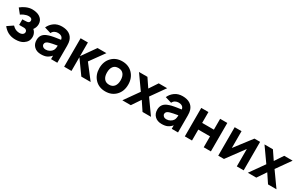

<svg xmlns="http://www.w3.org/2000/svg" viewBox="188 -1924 5057 3286"><g transform="rotate(30 2716.5 -281.0)"><path d="M46.9 -489.7Q93.3 -527.8 147 -551.3Q210 -578.1 266.6 -578.1Q307.1 -578.1 348.1 -568.6Q389.2 -559.1 418.9 -538.6Q486.3 -492.7 486.3 -410.6Q486.3 -347.2 446.8 -295.9Q473.6 -274.9 489.5 -241.5Q505.4 -208 505.4 -173.8Q505.4 -122.1 485.4 -86.7Q465.3 -51.3 422.9 -22.9Q365.7 15.6 266.6 15.6Q184.1 15.6 118.7 -20Q91.3 -34.7 63.2 -59.8Q35.2 -85 21 -106.4L132.3 -181.2Q158.7 -154.8 182.1 -140.6Q222.7 -116.7 278.3 -116.7Q305.7 -116.7 328.1 -129.4Q360.4 -147.9 360.4 -183.1Q360.4 -203.6 345 -218Q329.6 -232.4 303.2 -234.4H235.4H202.1V-344.7H235.4Q265.1 -344.7 292.5 -348.1Q340.8 -354.5 340.8 -395Q340.8 -424.3 316.9 -437.5Q300.3 -446.8 272 -446.8Q229 -446.8 180.2 -424.8Q152.8 -412.6 125 -392.6Z M1091.8 0H967.8V-68.8Q929.2 -24.4 886 -4.4Q842.8 15.6 773.9 15.6Q689 15.6 638.7 -33Q588.4 -81.5 588.4 -160.6Q588.4 -270.5 689.5 -315.4Q707 -323.2 729 -330.1Q751 -336.9 767.8 -341.3Q784.7 -345.7 814.5 -351.1Q844.2 -356.4 857.4 -358.4Q870.6 -360.4 906.5 -365.5Q942.4 -370.6 951.2 -372.1Q945.8 -412.1 917.7 -430.4Q889.6 -448.7 849.1 -448.7Q810.5 -448.7 780.3 -431.4Q750 -414.1 735.4 -380.4L608.4 -418.9Q639.2 -488.8 701.9 -533.4Q764.6 -578.1 853 -578.1Q941.4 -578.1 999 -542.5Q1056.6 -506.8 1079.1 -437.5Q1091.8 -397.5 1091.8 -335.4ZM932.1 -162.6Q951.2 -195.3 951.2 -257.3Q844.7 -239.3 798.8 -226.1Q727.1 -206.5 727.1 -157.2Q727.1 -132.3 747.8 -113.5Q768.6 -94.7 807.1 -94.7Q845.2 -94.7 879.9 -114Q914.6 -133.3 932.1 -162.6Z M1226.6 0 1227.5 -562.5H1371.6V-291.5L1562 -562.5H1737.3L1534.2 -281.2L1750.5 0H1566.4L1371.6 -271V0Z M2045.4 15.6Q1918.5 15.6 1839.6 -67.4Q1760.7 -150.4 1760.7 -281.2Q1760.7 -413.1 1840.3 -495.6Q1919.9 -578.1 2045.4 -578.1Q2172.4 -578.1 2251.5 -495.1Q2330.6 -412.1 2330.6 -281.2Q2330.6 -149.9 2251.2 -67.1Q2171.9 15.6 2045.4 15.6ZM2180.7 -281.2Q2180.7 -357.9 2146 -401.9Q2111.3 -445.8 2045.4 -445.8Q1978 -445.8 1944.6 -401.9Q1911.1 -357.9 1911.1 -281.2Q1911.1 -204.1 1945.6 -160.4Q1980 -116.7 2045.4 -116.7Q2111.3 -116.7 2146 -161.4Q2180.7 -206.1 2180.7 -281.2Z M2937.5 -562.5 2740.7 -284.2 2942.9 0H2775.9L2660.6 -172.9L2543.9 0H2377L2578.1 -284.2L2381.3 -562.5H2547.9L2660.6 -396L2771 -562.5Z M3477.1 0H3353V-68.8Q3314.5 -24.4 3271.2 -4.4Q3228 15.6 3159.2 15.6Q3074.2 15.6 3023.9 -33Q2973.6 -81.5 2973.6 -160.6Q2973.6 -270.5 3074.7 -315.4Q3092.3 -323.2 3114.3 -330.1Q3136.2 -336.9 3153.1 -341.3Q3169.9 -345.7 3199.7 -351.1Q3229.5 -356.4 3242.7 -358.4Q3255.9 -360.4 3291.7 -365.5Q3327.6 -370.6 3336.4 -372.1Q3331.1 -412.1 3303 -430.4Q3274.9 -448.7 3234.4 -448.7Q3195.8 -448.7 3165.5 -431.4Q3135.3 -414.1 3120.6 -380.4L2993.7 -418.9Q3024.4 -488.8 3087.2 -533.4Q3149.9 -578.1 3238.3 -578.1Q3326.7 -578.1 3384.3 -542.5Q3441.9 -506.8 3464.4 -437.5Q3477.1 -397.5 3477.1 -335.4ZM3317.4 -162.6Q3336.4 -195.3 3336.4 -257.3Q3230 -239.3 3184.1 -226.1Q3112.3 -206.5 3112.3 -157.2Q3112.3 -132.3 3133.1 -113.5Q3153.8 -94.7 3192.4 -94.7Q3230.5 -94.7 3265.1 -114Q3299.8 -133.3 3317.4 -162.6Z M3984.9 -562.5H4126.5V0H3984.9V-215.8H3753.4V0H3611.8V-562.5H3753.4V-348.1H3984.9Z M4774.4 -562.5V0H4638.7V-343.8L4384.8 0H4272V-562.5H4407.7V-230L4662.6 -562.5Z M5417.5 -562.5 5220.7 -284.2 5422.9 0H5255.9L5140.6 -172.9L5023.9 0H4856.9L5058.1 -284.2L4861.3 -562.5H5027.8L5140.6 -396L5251 -562.5Z"/></g></svg>

Font: Manrope3 ExtraBold
Style: Bold
Weight: 800
Width: 4
Designer: Mikhail Sharanda
Foundry: Mikhail Sharanda
Version: Version 3.000;PS 003.000;hotconv 1.0.88;makeotf.lib2.5.64775